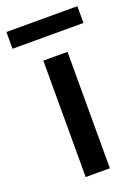

<svg xmlns="http://www.w3.org/2000/svg" viewBox="-172 -728 572 787"><g transform="rotate(-20 114.0 -335.0)"><path d="M61.5 0V-507.8H167V0ZM-40.5 -596.7V-669.9H269V-596.7Z"/></g></svg>

Font: Giphurs Medium
Style: Regular
Weight: 500
Version: Version 0.920; ttfautohint (v1.8.4.7-5d5b)